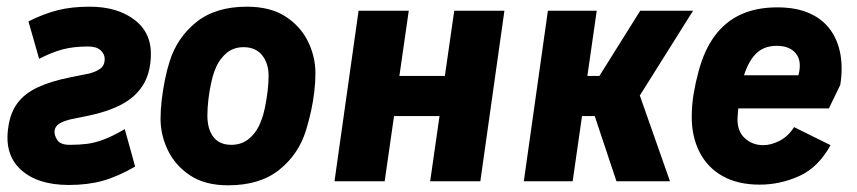

<svg xmlns="http://www.w3.org/2000/svg" viewBox="-20 -542 2562 574"><path d="M186 11Q92 11 42 -35Q-8 -81 5 -163Q11 -205 32 -233.5Q53 -262 92 -280.5Q131 -299 191 -311L246 -322Q266 -327 279.5 -336.5Q293 -346 293 -366Q293 -380 281 -391.5Q269 -403 243 -403Q199 -403 166 -394Q133 -385 97 -366L65 -478Q111 -501 152.5 -511.5Q194 -522 248 -522Q331 -522 382.5 -482.5Q434 -443 431 -373Q429 -321 406.5 -286Q384 -251 343 -229.5Q302 -208 244 -196L190 -185Q167 -179 156 -171.5Q145 -164 143 -151Q142 -137 151.5 -123Q161 -109 189 -109Q217 -109 240.5 -112Q264 -115 290.5 -125Q317 -135 353 -156L384 -44Q332 -14 287 -1.5Q242 11 186 11Z M662 12Q593 12 548.5 -17.5Q504 -47 482 -92.5Q460 -138 460 -187Q460 -214 463.5 -243.5Q467 -273 473 -303Q479 -333 487 -358Q509 -429 566.5 -475.5Q624 -522 718 -522Q788 -522 833 -493Q878 -464 900.5 -418.5Q923 -373 923 -323Q923 -297 919.5 -267Q916 -237 909.5 -208Q903 -179 895 -153Q873 -81 815 -34.5Q757 12 662 12ZM672 -109Q704 -109 727 -129.5Q750 -150 761 -182Q767 -196 772 -220Q777 -244 780 -269.5Q783 -295 783 -315Q783 -353 763.5 -377Q744 -401 708 -401Q676 -401 654 -380.5Q632 -360 621 -329Q616 -316 611 -293Q606 -270 603 -244.5Q600 -219 600 -196Q600 -156 618 -132.5Q636 -109 672 -109Z M980 0 1052 -510H1202L1174 -315H1310L1338 -510H1488L1416 0H1266L1294 -195H1158L1130 0Z M1546 0 1618 -510H1764L1736 -315H1772L1894 -510H2052L1880 -236L1881 -290L1983 0H1823L1758 -195H1720L1692 0Z M2251 10Q2186 10 2140.5 -15.5Q2095 -41 2071.5 -87Q2048 -133 2048 -192Q2048 -227 2053.5 -260.5Q2059 -294 2068 -327Q2085 -392 2117 -435Q2149 -478 2195.5 -499Q2242 -520 2304 -520Q2360 -520 2399.5 -502.5Q2439 -485 2462 -453.5Q2485 -422 2492.5 -379.5Q2500 -337 2492 -288L2458 -218H2159L2171 -317H2367Q2378 -359 2359.5 -382Q2341 -405 2302 -405Q2259 -405 2234.5 -375.5Q2210 -346 2199 -297Q2194 -275 2190.5 -249Q2187 -223 2185 -191Q2183 -151 2206 -129.5Q2229 -108 2262 -108Q2285 -108 2310.5 -121Q2336 -134 2354 -162L2463 -108Q2426 -41 2369 -15.5Q2312 10 2251 10Z"/></svg>

Font: Finlandica
Style: Italic
Weight: 400
Italic angle: -8°
Designer: Niklas Ekholm, Juho Hiilivirta, Jaakko Suomalainen
Foundry: Helsinki Type Studio
Version: Version 1.064